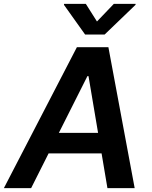

<svg xmlns="http://www.w3.org/2000/svg" viewBox="-41 -971 785 991"><path d="M546.5 -951 459.5 -860.1 402 -951H289.8L289.1 -946L398.4 -792.6H498.9L658.4 -946L659.1 -951ZM355.8 -727.3 -21 0H119.7L209.9 -179.3H483.3L513.5 0H654.1L518.5 -727.3ZM262.8 -285.2 410.2 -578.1H415.8L465.2 -285.2Z"/></svg>

Font: TID UI Semi Bold
Style: Italic
Weight: 600
Italic angle: -9.39999°
Designer: The TID Project Authors
Foundry: Bakken & Bæck
Version: Version 1.001;hotconv 1.0.109;makeotfexe 2.5.65596